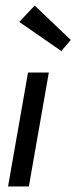

<svg xmlns="http://www.w3.org/2000/svg" viewBox="-20 -672 275 692"><path d="M84 0H9L81 -410.5H156ZM201 -488 49.5 -593 105 -652 235 -528Z"/></svg>

Font: Lucymar Sans
Style: Italic
Weight: 400
Italic angle: -10°
Foundry: The League of Moveable Type (original font) / Main changes by Cristiano Sobral with portions from Mirco Monsees
Version: Version 2.00;August 30, 2020;FontCreator 13.0.0.2681 64-bit